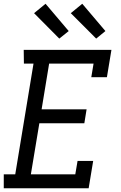

<svg xmlns="http://www.w3.org/2000/svg" viewBox="-22 -1000 642 1020"><path d="M-2 0V-74H59L156 -662H105L104 -735H570L546 -590H463L475 -662H239L199 -419H438L426 -345H187L142 -74H378L390 -145H473L449 0ZM489 -795 354 -930 415 -980 538 -835ZM293 -795 159 -930 220 -980 343 -835Z"/></svg>

Font: Iosevka Plex Etoile
Style: Italic
Weight: 400
Italic angle: -9°
Designer: Belleve Invis
Foundry: Belleve Invis
Version: Version 25.1.1; ttfautohint (v1.8.4)